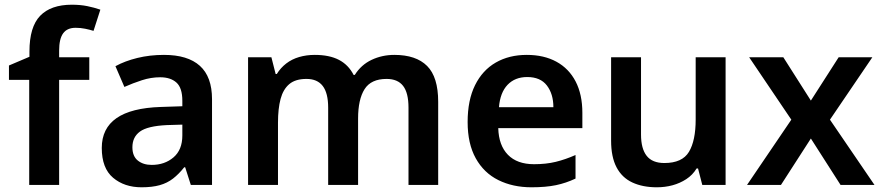

<svg xmlns="http://www.w3.org/2000/svg" viewBox="-20 -785 3745 815"><path d="M104 0V-446H18V-507L105 -544V-566Q105 -671 150.5 -718Q196 -765 285 -765Q321 -765 350.5 -759Q380 -753 406 -744L377 -654Q361 -659 341.5 -663Q322 -667 301 -667Q265 -667 248 -643.5Q231 -620 231 -570V-542H359V-446H231V0Z M581 10Q508 10 460 -30.5Q412 -71 412 -157Q412 -240 474.5 -283.5Q537 -327 663 -331L754 -334V-357Q754 -412 729 -434.5Q704 -457 660 -457Q621 -457 582.5 -444.5Q544 -432 508 -416L470 -504Q510 -526 563 -539Q616 -552 676 -552Q777 -552 828.5 -505.5Q880 -459 880 -364V0H790L766 -75H762Q739 -46 714.5 -27Q690 -8 658 1Q626 10 581 10ZM624 -85Q679 -85 716.5 -117Q754 -149 754 -210V-256L688 -254Q606 -250 574 -226.5Q542 -203 542 -160Q542 -122 565 -103.5Q588 -85 624 -85Z M1033 0V-542H1132L1150 -471H1155Q1171 -497 1195 -515.5Q1219 -534 1250 -543Q1281 -552 1316 -552Q1378 -552 1418.5 -531Q1459 -510 1481 -467H1486Q1513 -510 1557.5 -531Q1602 -552 1654 -552Q1746 -552 1793 -505Q1840 -458 1840 -353V0H1714V-328Q1714 -391 1691 -420.5Q1668 -450 1621 -450Q1555 -450 1527.5 -406.5Q1500 -363 1500 -282V0H1373V-328Q1373 -390 1350 -420Q1327 -450 1281 -450Q1234 -450 1208 -428Q1182 -406 1171 -365Q1160 -324 1160 -264V0Z M2236 10Q2157 10 2095.5 -20.5Q2034 -51 1999.5 -113Q1965 -175 1965 -267Q1965 -360 1996.5 -423.5Q2028 -487 2084.5 -519.5Q2141 -552 2216 -552Q2289 -552 2342 -523Q2395 -494 2423.5 -439Q2452 -384 2452 -306V-241H2095Q2097 -168 2136 -128Q2175 -88 2247 -88Q2298 -88 2339 -98Q2380 -108 2423 -127V-27Q2383 -8 2340 1Q2297 10 2236 10ZM2098 -330H2329Q2329 -386 2301.5 -422Q2274 -458 2218 -458Q2166 -458 2134.5 -425Q2103 -392 2098 -330Z M2768 10Q2708 10 2664 -10.5Q2620 -31 2597 -75Q2574 -119 2574 -188V-542H2701V-214Q2701 -154 2725 -123.5Q2749 -93 2800 -93Q2876 -93 2904.5 -140.5Q2933 -188 2933 -278V-542H3060V0H2961L2943 -70H2937Q2920 -42 2893 -24.5Q2866 -7 2834.5 1.5Q2803 10 2768 10Z M3151 0 3339 -277 3160 -542H3305L3422 -358L3540 -542H3683L3503 -277L3692 0H3548L3422 -197L3295 0Z"/></svg>

Font: Noto Sans Symbols SemiBold
Style: Regular
Weight: 600
Version: Version 2.002